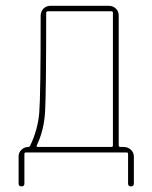

<svg xmlns="http://www.w3.org/2000/svg" viewBox="-20 -540 540 680"><path d="M110.4 -25.4Q108.4 -20.5 112.3 -19.5H375Q379.9 -19.5 379.9 -25.4V-495.1Q379.9 -500 375 -500H149.4Q144.5 -500 143.6 -495.1Q143.6 -208 139.6 -143.1Q135.7 -78.1 110.4 -25.4ZM45.9 110.4V13.7Q45.9 0 56.2 -9.8Q66.4 -19.5 80.1 -19.5Q85 -19.5 86.9 -24.4Q114.3 -81.1 119.1 -142.1Q124 -203.1 124 -484.4Q124 -499 133.8 -509.3Q143.6 -519.5 159.2 -519.5H365.2Q379.9 -519.5 390.1 -509.8Q400.4 -500 400.4 -485.4V-25.4Q400.4 -20.5 405.3 -19.5H418Q432.6 -19.5 443.4 -9.8Q454.1 0 454.1 14.6V110.4Q454.1 120.1 443.8 120.1Q433.6 120.1 433.6 110.4V4.9Q433.6 0 428.7 0H71.3Q66.4 0 66.4 4.9V110.4Q66.4 120.1 56.2 120.1Q45.9 120.1 45.9 110.4Z"/></svg>

Font: Rounded Mgen+ 1mn thin
Style: Regular
Weight: 100
Designer: [Source Han Sans]
Ryoko NISHIZUKA  (kana & ideographs); Paul D. Hunt (Latin, Greek & Cyrillic); Wenlong ZHANG  (bopomofo
Version: Version 1.059.20150602